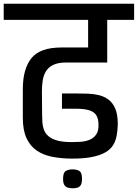

<svg xmlns="http://www.w3.org/2000/svg" viewBox="-56 -861 743 1035"><path d="M334 -6Q276 -6 227 -15.5Q178 -25 142.5 -49Q107 -73 87 -116Q67 -159 67 -226V-380Q67 -490 113.5 -547.5Q160 -605 275 -605H419V-754H-36V-841H667V-754H522V-524H300Q257 -524 230.5 -511Q204 -498 191 -475.5Q178 -453 174 -425.5Q170 -398 170 -370L171 -242Q171 -222 172.5 -201Q174 -180 181 -161Q188 -142 205 -127Q222 -112 252.5 -103.5Q283 -95 332 -95Q352 -95 377 -96.5Q402 -98 424.5 -106.5Q447 -115 461.5 -134.5Q476 -154 475 -188Q475 -220 463.5 -239Q452 -258 425 -266.5Q398 -275 350 -275H278V-357Q303 -357 314.5 -357Q326 -357 336 -357Q346 -357 364 -357Q390 -357 419.5 -356Q449 -355 477.5 -348Q506 -341 529 -324Q552 -307 565.5 -275Q579 -243 579 -191Q578 -159 573 -130.5Q568 -102 554 -79Q540 -56 512.5 -40Q485 -24 441.5 -15Q398 -6 334 -6ZM335 154Q321 154 309.5 150.5Q298 147 291 136.5Q284 126 284 103Q284 69 299 60.5Q314 52 335 52Q357 52 371.5 60.5Q386 69 386 103Q386 126 379.5 136.5Q373 147 361.5 150.5Q350 154 335 154Z"/></svg>

Font: Matangi SemiBold
Style: Regular
Weight: 600
Designer: Prashant Pant
Foundry: The Graphic Ant
Version: Version 3.002